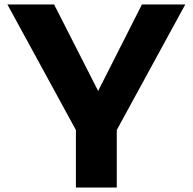

<svg xmlns="http://www.w3.org/2000/svg" viewBox="-20 -745 858 855"><path d="M500 -166V90H318V-166L13 -725H221L417 -340L612 -725H805Z"/></svg>

Font: Gmarket Sans TTF Bold
Style: Regular
Weight: 700
Designer: Creative Director : Sungho Lee; Art Director : Kiwoong Choi; Project Manager : Sori Yang, Jongwook Yoon; Font Designer :
Foundry: Sandoll Inc.
Version: Version 1.000;hotconv 1.0.109;makeotfexe 2.5.65596